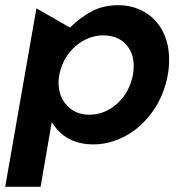

<svg xmlns="http://www.w3.org/2000/svg" viewBox="-38 -544 699 738"><path d="M321 11Q385 11 445.5 -22Q506 -55 549.5 -116.5Q593 -178 607 -257Q612 -282 612 -315Q612 -378 586.5 -425.5Q561 -473 516.5 -498.5Q472 -524 416 -524Q360 -524 316.5 -501.5Q273 -479 231 -438L102 -512L-18 174H118L161 -75Q213 11 321 11ZM476 -290Q476 -274 473 -257Q460 -189 412.5 -146Q365 -103 305 -103Q254 -103 220.5 -137.5Q187 -172 187 -227Q187 -241 190 -256Q198 -299 223 -334Q248 -369 284 -388.5Q320 -408 358 -408Q413 -408 444.5 -375Q476 -342 476 -290Z"/></svg>

Font: Geom SemiBold
Style: Bold Italic
Weight: 600
Italic angle: -10°
Version: Version 1.102